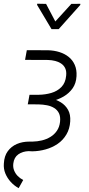

<svg xmlns="http://www.w3.org/2000/svg" viewBox="-37 -793 470 1013"><path d="M104.5 -528.3 217.3 -527.8Q249 -526.9 276.9 -518.1Q304.7 -509.3 325.4 -492.7Q346.2 -476.1 357.4 -450.7Q368.7 -425.3 366.7 -391.1Q364.7 -353.5 346.2 -327.1Q327.6 -300.8 298.8 -283.9Q270 -267.1 236.1 -259.3Q202.1 -251.5 170.4 -251.5L111.3 -252L118.7 -293H168.5Q202.1 -293.5 233.9 -302.7Q265.6 -312 287.1 -334Q308.6 -356 312 -393.6Q314.5 -416 307.6 -431.6Q300.8 -447.3 286.6 -457Q272.5 -466.8 254.4 -471.4Q236.3 -476.1 215.8 -476.6L95.2 -477.1ZM117.2 -282.2 168 -281.7Q198.7 -281.2 229 -274.7Q259.3 -268.1 283.7 -253.2Q308.1 -238.3 322 -213.6Q335.9 -189 333.5 -152.3Q331.1 -113.3 313.2 -83.3Q295.4 -53.2 267.1 -33.9Q238.8 -14.6 204.1 -4.9Q169.4 4.9 132.8 5.4L114.3 4.4Q82.5 5.4 59.8 21.2Q37.1 37.1 33.2 69.8Q30.8 89.4 37.4 106Q43.9 122.6 56.2 135.3Q68.4 147.9 85.4 156.7L61.5 199.7Q38.1 187 19.8 167Q1.5 147 -8.8 122.1Q-19 97.2 -16.6 69.3Q-14.6 30.3 3.9 4.9Q22.5 -20.5 51.8 -33.2Q81.1 -45.9 117.7 -45.9H134.8Q159.7 -46.4 184.1 -52.2Q208.5 -58.1 229 -70.6Q249.5 -83 263.2 -103Q276.9 -123 279.8 -150.4Q282.7 -177.7 274.2 -195.3Q265.6 -212.9 249 -223.1Q232.4 -233.4 211.2 -237.5Q189.9 -241.7 167 -242.2L109.4 -242.7ZM206.1 -772.5 254.9 -679.7 339.4 -772.5 386.7 -772.9V-767.1L272.5 -639.2H234.9L158.7 -767.1L159.2 -773.4Z"/></svg>

Font: Roboto Condensed Light
Style: Italic
Weight: 300
Italic angle: -12°
Designer: Christian Robertson
Foundry: Google
Version: Version 3.0; 2020